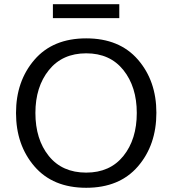

<svg xmlns="http://www.w3.org/2000/svg" viewBox="-20 -875 817 911"><path d="M231 -789V-855H546V-789ZM56 -339Q56 -490 143.5 -591.5Q231 -693 389 -693Q547 -693 634.5 -592Q722 -491 722 -340Q722 -187 634.5 -85.5Q547 16 389 16Q231 16 143.5 -85.5Q56 -187 56 -339ZM389 -56Q502 -56 565.5 -135Q629 -214 629 -339Q629 -463 565.5 -542.5Q502 -622 389 -622Q276 -622 212 -542.5Q148 -463 148 -339Q148 -214 211.5 -135Q275 -56 389 -56Z"/></svg>

Font: Martel Sans
Style: Regular
Weight: 400
Designer: Dan Reynolds and Mathieu Réguer
Foundry: Dan Reynolds and Mathieu Réguer
Version: Version 1.001;PS 001.001;hotconv 1.0.70;makeotf.lib2.5.58329